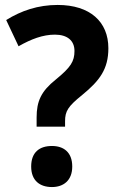

<svg xmlns="http://www.w3.org/2000/svg" viewBox="-20 -744 478 776"><path d="M128 -269V-232H243V-254C243 -295 255 -314 312 -360C383 -418 418 -465 418 -549C418 -656 344 -724 213 -724C134 -724 66 -701 5 -663L55 -557C106 -586 153 -604 202 -604C252 -604 281 -580 281 -538C281 -496 266 -472 206 -423C146 -375 128 -335 128 -269ZM106 -71C106 -14 141 12 190 12C236 12 272 -14 272 -71C272 -129 237 -154 190 -154C140 -154 106 -129 106 -71Z"/></svg>

Font: Noto Sans Georgian SemiCondensed Bold
Style: Regular
Weight: 700
Width: 4
Designer: Monotype Design Team, Akaki Razmadze
Foundry: Google LLC
Version: Version 2.005